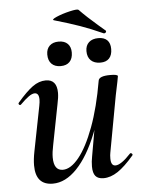

<svg xmlns="http://www.w3.org/2000/svg" viewBox="-50 -703 572 757"><g transform="rotate(-5 236.0 -324.5)"><path d="M61 -65Q61 -89 67 -119L102 -297Q105 -312 105 -322Q105 -348 88 -348Q78 -348 64 -338Q50 -328 31 -309Q29 -307 27 -307Q24 -307 22 -310.5Q20 -314 23 -317Q58 -358 83.5 -376.5Q109 -395 136 -395Q180 -395 180 -342Q180 -324 174 -297L143 -138Q137 -110 137 -90Q137 -38 173 -38Q204 -38 236.5 -78Q269 -118 297.5 -194.5Q326 -271 344 -376L360 -375Q340 -258 305 -170Q270 -82 224.5 -34.5Q179 13 129 13Q61 13 61 -65ZM288 -41Q288 -60 292 -80L344 -376Q347 -394 391 -394Q421 -394 421 -387L417 -365Q407 -318 406 -312L365 -89Q363 -80 363 -66Q363 -37 381 -37Q403 -37 442 -79Q443 -80 445 -80Q448 -80 450.5 -76.5Q453 -73 450 -70Q415 -29 386.5 -10Q358 9 330 9Q308 9 298 -3Q288 -15 288 -41ZM306 -496Q306 -518 319.5 -530.5Q333 -543 357 -543Q380 -543 392 -531Q404 -519 404 -496Q404 -472 392 -459Q380 -446 357 -446Q333 -446 319.5 -459Q306 -472 306 -496ZM151 -496Q151 -518 164 -530.5Q177 -543 200 -543Q223 -543 235.5 -530.5Q248 -518 248 -496Q248 -472 235.5 -459Q223 -446 200 -446Q177 -446 164 -459Q151 -472 151 -496ZM190 -628Q178 -631 201 -641Q224 -651 254 -658Q284 -665 289 -661Q319 -630 361 -594Q371 -586 389 -570Q390 -569 390 -567Q390 -564 387 -561.5Q384 -559 380 -560Q331 -582 290 -596.5Q249 -611 190 -628Z"/></g></svg>

Font: Cormorant Garamond SemiBold
Style: Italic
Weight: 600
Italic angle: -10°
Designer: Christian Thalmann (Catharsis Fonts)
Foundry: Catharsis Fonts
Version: Version 4.000